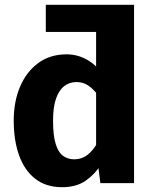

<svg xmlns="http://www.w3.org/2000/svg" viewBox="-20 -762 640 799"><path d="M238.6 17Q171.5 17 126.7 -18Q81.8 -52.9 59.5 -115.3Q37.1 -177.8 37.1 -260.4Q37.1 -339.5 63.7 -401.7Q90.2 -463.9 139.5 -499.9Q188.8 -535.9 257.2 -535.9Q284.3 -535.9 308.4 -528.2Q332.5 -520.5 353.4 -506.6Q374.4 -492.7 390.5 -474.2L391.4 -362Q377.5 -380.1 363.6 -393.1Q349.7 -406.2 333.8 -413.3Q318 -420.5 297.7 -420.5Q269.3 -420.5 247.5 -403.8Q225.6 -387.1 213.2 -351.8Q200.8 -316.4 200.8 -259.9Q200.8 -197.1 212 -162.1Q223.2 -127 243.1 -113Q262.9 -99 289.1 -99Q320.5 -99 344.6 -117.8Q368.6 -136.6 389.1 -174L397.7 -74.3Q375.8 -37.6 336.8 -10.3Q297.8 17 238.6 17ZM537.9 0H397.7L388 -75.9L379.9 -143.5V-742.1H537.9ZM379.9 -629.2H170.6V-742.1H527.9Z"/></svg>

Font: Fira Sans Variable
Style: Regular
Weight: 400
Designer: Carrois Corporate & Edenspiekermann AG
Foundry: Carrois Corporate GbR & Edenspiekermann AG
Version: Version 4.202